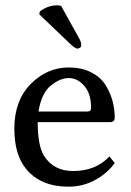

<svg xmlns="http://www.w3.org/2000/svg" viewBox="-20 -693 493 723"><path d="M210 -671 280 -545Q286 -533 286 -521Q286 -517 281.5 -513.5Q277 -510 271 -510Q263 -510 242 -530L128 -639L130 -650Q161 -673 195 -673Q202 -673 210 -671ZM125 -273H309Q323 -273 323 -287Q323 -340 297.5 -369.5Q272 -399 239 -399Q206 -399 171 -370.5Q136 -342 125 -273ZM392 -104 412 -79Q383 -39 337 -14.5Q291 10 238 10Q134 10 79 -56Q34 -110 34 -209Q34 -314 95.5 -376.5Q157 -439 239 -439Q286 -439 321.5 -421.5Q357 -404 375.5 -375.5Q394 -347 403 -315.5Q412 -284 412 -250Q412 -233 394 -233H122Q122 -144 146 -106Q182 -49 255 -49Q341 -49 392 -104Z"/></svg>

Font: Libertinus Sans
Style: Regular
Weight: 400
Designer: Philipp H. Poll
Foundry: Khaled Hosny
Version: Version 6.1